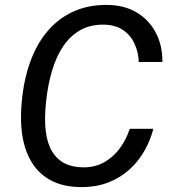

<svg xmlns="http://www.w3.org/2000/svg" viewBox="-20 -753 706 783"><path d="M311.7 10Q223.3 10 165.5 -30.8Q107.7 -71.6 83 -149.3Q58.2 -227 68.8 -338.2Q76.6 -426.1 102.5 -498.6Q128.3 -571.1 171.8 -623.5Q215.3 -675.9 276 -704.4Q336.7 -733 413.9 -733Q486 -733 537.5 -702.1Q589 -671.2 616.1 -618.3Q643.2 -565.5 642.2 -500.2H546Q544.2 -542.5 527.6 -577Q511.1 -611.5 479.5 -632Q447.9 -652.5 399.6 -652.5Q346.7 -652.5 306.3 -629.4Q266 -606.3 237.5 -564Q209.1 -521.8 191.9 -463.6Q174.7 -405.5 167.5 -334.9Q153.4 -199.7 192.6 -135.1Q231.9 -70.5 321 -70.5Q369.1 -70.5 406.3 -92.1Q443.6 -113.7 469.6 -149.5Q495.5 -185.3 509 -227.7H605.3Q593.6 -181.5 569.4 -138.7Q545.2 -95.9 508.7 -62.4Q472.1 -28.9 423 -9.5Q373.9 10 311.7 10Z"/></svg>

Font: Public Sans Thin
Style: Italic
Weight: 100
Italic angle: -8°
Designer: The Public Sans project authors (U.S. Web Design System). Libre Franklin designed by Pablo Impallari and Rodrigo Fuenzal
Version: Version 2.000